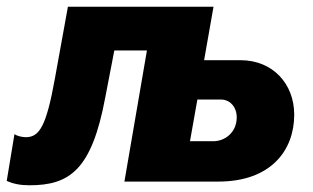

<svg xmlns="http://www.w3.org/2000/svg" viewBox="-52 -540 932 571"><path d="M36 11C156 11 221 -36 261 -250L288 -390H385L318 0H597C754 0 823 -93 823 -199C823 -290 760 -361 663 -361H555L583 -520H150L111 -305C86 -167 66 -132 25 -132C13 -132 -2 -136 -9 -141L-32 -2C-12 7 9 11 36 11ZM513 -120 535 -244H605C632 -244 652 -222 652 -191C652 -147 618 -120 582 -120Z"/></svg>

Font: Fixel Display 20240404 ExBold
Style: Italic
Weight: 800
Italic angle: -10°
Designer: AlfaBravo + MacPaw
Foundry: Kyrylo Tkachov, Marchela Mozhyna, Serhii Makarenko, Maria Weinstein, Zakhar Kryvoshyya
Version: Version 1.211;Glyphs 3.2 (3225)